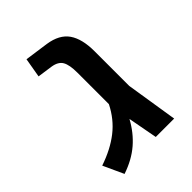

<svg xmlns="http://www.w3.org/2000/svg" viewBox="-179 -656 753 753"><g transform="rotate(-45 197.5 -279.0)"><path d="M61 16 22 -69Q90 -92 136.5 -128.5Q183 -165 211 -221V-396Q211 -439 199.5 -459Q188 -479 156 -484L93 -493L107 -574L206 -560Q266 -551 292 -513.5Q318 -476 318 -407V-215L352 0H250L227 -123Q200 -73 160 -38.5Q120 -4 61 16Z"/></g></svg>

Font: Assistant SemiBold
Style: Regular
Weight: 600
Designer: Hebrew By Ben Nathan, Latin by Paul Hunt
Version: Version 3.000